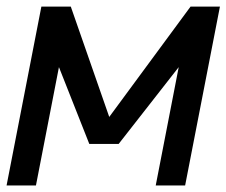

<svg xmlns="http://www.w3.org/2000/svg" viewBox="-44 -567 692 587"><path d="M-23.9 0H65.9L136.2 -361.8L229 -127H318.8L502.4 -361.8L432.1 0H522L628.4 -546.9H538.6L290 -209.5L172.4 -546.9H82.5Z"/></svg>

Font: Hack
Style: Oblique
Weight: 400
Italic angle: -12°
Monospace: yes
Designer: Christopher Simpkins
Foundry: Christopher Simpkins
Version: Version 2.010